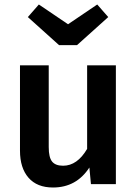

<svg xmlns="http://www.w3.org/2000/svg" viewBox="-20 -820 611 855"><path d="M413 -800 462 -744 323 -619H243L104 -744L153 -800L283 -712ZM496 -529V0H385L378 -74Q320 15 216 15Q145 15 107 -28.5Q69 -72 69 -149V-529H197V-165Q197 -119 212 -100.5Q227 -82 261 -82Q324 -82 368 -157V-529Z"/></svg>

Font: FiraGO Medium
Style: Regular
Weight: 500
Designer: bBox Type
Foundry: bBox Type GmbH
Version: Version 1.001;PS 001.001;hotconv 1.0.88;makeotf.lib2.5.64775